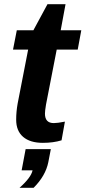

<svg xmlns="http://www.w3.org/2000/svg" viewBox="-20 -672 407 914"><path d="M184 8Q123 8 90 -20.5Q57 -49 57 -102Q57 -140 64 -179L114 -436H42L60 -528H139L206 -652H292L269 -528H367L350 -436H250L199 -174Q194 -144 194 -131Q194 -86 236 -86Q254 -86 289 -93L273 -4Q234 8 184 8ZM140 222H73Q128 173 135 139H83L102 38H222L210 100Q197 165 140 222Z"/></svg>

Font: Libra Sans
Style: Bold Italic
Weight: 700
Italic angle: -12°
Foundry: Context Ltd
Version: Version 1.002